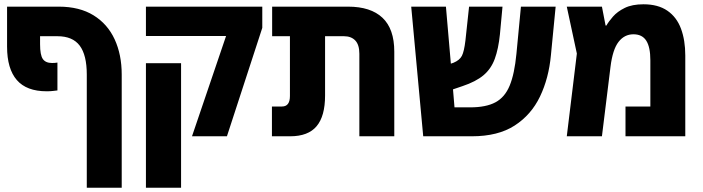

<svg xmlns="http://www.w3.org/2000/svg" viewBox="-20 -636 3281 896"><path d="M198 -210Q104 -210 58.5 -262.5Q13 -315 13 -418V-605H254Q351 -605 416.5 -564.5Q482 -524 515 -452.5Q548 -381 548 -288V240H385V-288Q385 -379 352 -423Q319 -467 248 -467H167V-430Q167 -379 180 -360.5Q193 -342 223 -342Q231 -342 236 -342.5Q241 -343 248 -344V-214Q238 -213 226.5 -211.5Q215 -210 198 -210Z M876 0 1035 -468H661V-605H1204V-506L1039 0ZM661 240V-341H825V240Z M1249 0V-139H1296Q1333 -139 1333 -188V-467H1250V-605H1604Q1710 -605 1765 -553Q1820 -501 1820 -395V0H1657V-385Q1657 -427 1638 -447Q1619 -467 1585 -467H1497V-190Q1497 -94 1457.5 -47Q1418 0 1334 0Z M1955 0 1899 -605H2061L2084 -339L2096 -343Q2125 -355 2135.5 -375.5Q2146 -396 2152 -447L2169 -605H2325L2313 -476Q2306 -408 2289 -361.5Q2272 -315 2236.5 -285Q2201 -255 2138 -234L2094 -219L2101 -135H2174Q2248 -135 2292 -158.5Q2336 -182 2358.5 -236.5Q2381 -291 2390 -385L2411 -605H2573L2551 -379Q2541 -271 2500 -185.5Q2459 -100 2381.5 -50Q2304 0 2182 0Z M2983 -616Q3051 -616 3094.5 -586Q3138 -556 3158 -502Q3178 -448 3178 -377V0H2899V-139H3015V-355Q3015 -416 2996 -446Q2977 -476 2936 -476Q2894 -476 2866.5 -440.5Q2839 -405 2829 -324L2789 0H2625L2672 -386L2625 -605H2789L2806 -517H2810Q2820 -535 2840.5 -558.5Q2861 -582 2895.5 -599Q2930 -616 2983 -616Z"/></svg>

Font: Noto Sans Hebrew SemiCondensed ExtraBold
Style: Regular
Weight: 800
Width: 4
Designer: Monotype Design Team
Foundry: Monotype Imaging Inc.
Version: Version 2.004; ttfautohint (v1.8.4.7-5d5b)